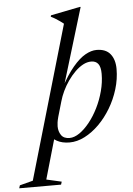

<svg xmlns="http://www.w3.org/2000/svg" viewBox="-195 -774 731 1056"><g transform="rotate(-5 171.0 -246.0)"><path d="M115.5 -135Q111 -118 109.2 -105.8Q107.5 -93.5 107.5 -84Q107.5 -55.5 121.8 -35Q136 -14.5 168 -14.5Q194 -14.5 222.8 -34.2Q251.5 -54 278.5 -87.8Q305.5 -121.5 327 -164.8Q348.5 -208 361.2 -256Q374 -304 374 -351Q374 -388.5 361 -405.8Q348 -423 322 -423Q299.5 -423 276.8 -410.8Q254 -398.5 232.8 -377.5Q211.5 -356.5 193 -330Q174.5 -303.5 161 -275Q147.5 -246.5 140 -219.5ZM155.5 -280 150 -286.5Q189.5 -361 225.8 -404Q262 -447 295 -465.5Q328 -484 357 -484Q408.5 -484 433.2 -453Q458 -422 458 -370.5Q458 -314.5 441.2 -259.5Q424.5 -204.5 395.5 -156Q366.5 -107.5 329 -70.2Q291.5 -33 249.5 -11.5Q207.5 10 165.5 10Q125 10 95.8 -6Q66.5 -22 53.5 -49.5L90 -41.5L20 202L103.5 221L98.5 237H-132.5L-127.5 221L-54.5 202L191.5 -643.5Q182.5 -651 172 -658.2Q161.5 -665.5 149.2 -673.2Q137 -681 122.5 -688L124.5 -695.5L285 -727.5H291Z"/></g></svg>

Font: Newsreader 48pt
Style: Italic
Weight: 400
Italic angle: -17°
Version: Version 1.003